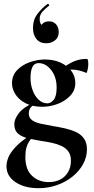

<svg xmlns="http://www.w3.org/2000/svg" viewBox="-20 -705 491 1007"><path d="M229 -684Q233 -686 236.5 -681.5Q240 -677 236 -674Q218 -661 203 -644Q188 -627 188 -607Q188 -584 197.5 -575.5Q207 -567 220 -565L193 -546Q192 -569 203.5 -581Q215 -593 239 -593Q260 -593 274 -577.5Q288 -562 288 -536Q288 -508 268 -493Q248 -478 223 -478Q189 -478 171 -500.5Q153 -523 153 -559Q153 -601 175.5 -631Q198 -661 229 -684ZM182 282Q109 282 61.5 250.5Q14 219 14 167Q14 146 23.5 121.5Q33 97 60.5 67Q88 37 142 2L152 13Q142 23 133 36.5Q124 50 118.5 69.5Q113 89 113 119Q113 184 148 217Q183 250 235 250Q270 250 296 236.5Q322 223 337 197.5Q352 172 352 138Q352 108 338.5 89.5Q325 71 302.5 60.5Q280 50 252 44Q224 38 195 34Q160 28 127.5 20.5Q95 13 75 -4Q55 -21 55 -54Q55 -80 78.5 -111Q102 -142 158 -167L167 -161Q148 -151 139.5 -139Q131 -127 131 -110Q131 -87 148.5 -74.5Q166 -62 195 -56Q224 -50 256 -44Q288 -39 319.5 -32Q351 -25 377.5 -13Q404 -1 420 21Q436 43 436 78Q436 119 416 155.5Q396 192 361 220.5Q326 249 280 265.5Q234 282 182 282ZM202 -145Q151 -145 115.5 -163Q80 -181 61.5 -209.5Q43 -238 43 -268Q43 -310 70.5 -338Q98 -366 138 -379.5Q178 -393 215 -393Q262 -393 298 -376.5Q334 -360 354.5 -332.5Q375 -305 375 -270Q375 -231 348.5 -203Q322 -175 282.5 -160Q243 -145 202 -145ZM229 -163Q246 -163 261.5 -181.5Q277 -200 277 -246Q277 -301 248.5 -337.5Q220 -374 182 -374Q160 -374 150 -353.5Q140 -333 140 -295Q140 -262 151 -232Q162 -202 182 -182.5Q202 -163 229 -163ZM303 -313 305 -345Q337 -370 367.5 -383Q398 -396 435 -396Q440 -396 441.5 -388Q443 -380 443 -368Q443 -354 439 -337Q435 -320 432 -323Q413 -331 394 -335.5Q375 -340 357 -340Q346 -340 334 -338.5Q322 -337 309 -332Z"/></svg>

Font: Cormorant Light
Style: Bold
Weight: 700
Version: Version 4.000